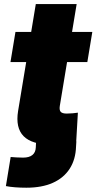

<svg xmlns="http://www.w3.org/2000/svg" viewBox="-20 -689 463 922"><path d="M8.3 204.6 31.2 64.9Q43.9 65.9 58.8 66.9Q73.7 67.9 90.8 67.9Q120.1 67.9 135.5 55.4Q150.9 43 151.9 19L153.3 -10.3H346.7L345.2 14.2Q343.3 76.7 314.7 121.1Q286.1 165.5 233.6 189Q181.2 212.4 106.4 212.4Q77.6 212.4 52.5 210.4Q27.3 208.5 8.3 204.6ZM423.3 -535.6 399.4 -391.1H30.3L54.2 -535.6ZM151.9 -669.4H348.1L267.1 -179.7Q264.2 -160.6 271.5 -152.1Q278.8 -143.6 300.8 -143.6Q311 -143.6 329.1 -145Q347.2 -146.5 354 -147.9L345.7 -4.9Q317.9 1.5 287.6 3.4Q257.3 5.4 228.5 5.4Q133.3 5.4 93.5 -34.9Q53.7 -75.2 66.9 -156.2Z"/></svg>

Font: Inter 20pt Black
Style: Italic
Weight: 900
Italic angle: -9.3988°
Version: Version 4.001;git-66647c0bb